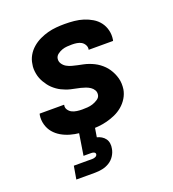

<svg xmlns="http://www.w3.org/2000/svg" viewBox="-137 -643 874 969"><g transform="rotate(-20 300.0 -159.0)"><path d="M256 8Q230 8 204 5.5Q178 3 153.5 -4Q129 -11 107.5 -23.5Q86 -36 70.5 -54.5Q55 -73 48 -98Q41 -123 45 -149Q46 -151 46 -153Q46 -155 47 -156H178Q178 -156 178 -155.5Q178 -155 178 -154Q175 -140 183 -128.5Q191 -117 202.5 -111.5Q214 -106 228 -104Q242 -102 256 -102Q270 -102 284.5 -103Q299 -104 313 -108.5Q327 -113 340.5 -122Q354 -131 356 -145Q356 -145 356 -145.5Q356 -146 356 -146Q358 -159 351.5 -170Q345 -181 334.5 -188Q324 -195 311.5 -199.5Q299 -204 286.5 -207Q274 -210 261 -212.5Q248 -215 235.5 -218Q223 -221 211 -225.5Q199 -230 188 -235.5Q177 -241 166.5 -248.5Q156 -256 147 -264.5Q138 -273 130.5 -283Q123 -293 116.5 -304Q110 -315 105.5 -326.5Q101 -338 98.5 -351Q96 -364 95.5 -377Q95 -390 98 -404Q101 -427 113 -448Q125 -469 143.5 -485Q162 -501 184 -511.5Q206 -522 228.5 -528Q251 -534 274 -536Q297 -538 319 -538Q345 -538 370.5 -535.5Q396 -533 419.5 -525.5Q443 -518 464 -505.5Q485 -493 499.5 -474Q514 -455 520 -430.5Q526 -406 522 -381Q522 -379 521.5 -377Q521 -375 520 -374H389Q389 -374 389 -374.5Q389 -375 390 -376Q392 -389 385.5 -400.5Q379 -412 368.5 -418Q358 -424 345 -426Q332 -428 319 -428Q306 -428 292.5 -427Q279 -426 266 -421.5Q253 -417 241 -408Q229 -399 227 -385Q225 -370 233.5 -357.5Q242 -345 254.5 -338Q267 -331 281.5 -327Q296 -323 310.5 -320Q325 -317 339.5 -314Q354 -311 368 -306Q382 -301 395 -294.5Q408 -288 419.5 -279.5Q431 -271 441 -261Q451 -251 459 -239Q467 -227 473 -214Q479 -201 483 -186.5Q487 -172 487.5 -157Q488 -142 486 -127Q482 -103 469 -81.5Q456 -60 437 -44Q418 -28 395.5 -18Q373 -8 349.5 -2Q326 4 302.5 6Q279 8 256 8ZM107 220 119 150H219Q227 150 235 146.5Q243 143 245 135Q246 127 239 123.5Q232 120 224 120H182L201 0H286L277 55Q290 58 301.5 65Q313 72 320.5 82.5Q328 93 330 107Q332 121 329 135Q326 154 314.5 172Q303 190 285 201Q267 212 247 216Q227 220 207 220Z"/></g></svg>

Font: Iosevka Curly XBdExObl
Style: Regular
Weight: 800
Width: 7
Italic angle: -9°
Monospace: yes
Designer: Belleve Invis
Foundry: Belleve Invis
Version: Version 11.1.0; ttfautohint (v1.8.3)